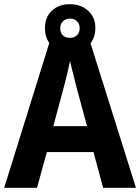

<svg xmlns="http://www.w3.org/2000/svg" viewBox="-20 -898 670 918"><path d="M473 0 427 -171H204L157 0H0L223 -716H405L630 0ZM349 -469Q342 -498 331.5 -538Q321 -578 315 -607Q311 -588 305 -561.5Q299 -535 292.5 -510Q286 -485 282 -470L235 -295H396ZM314 -647Q261 -647 228 -678.5Q195 -710 195 -763Q195 -816 228 -847Q261 -878 314 -878Q366 -878 401 -847Q436 -816 436 -764Q436 -711 401.5 -679Q367 -647 314 -647ZM315 -717Q335 -717 348 -729.5Q361 -742 361 -763Q361 -784 348 -796.5Q335 -809 315 -809Q295 -809 281.5 -796.5Q268 -784 268 -763Q268 -742 280 -729.5Q292 -717 315 -717Z"/></svg>

Font: Noto Sans Devanagari UI SemiCondensed
Style: Bold
Weight: 700
Width: 4
Designer: Jelle Bosma - Monotype Design Team
Foundry: Monotype Imaging Inc.
Version: Version 2.004; ttfautohint (v1.8.4.7-5d5b)